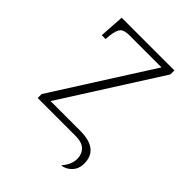

<svg xmlns="http://www.w3.org/2000/svg" viewBox="-196 -640 886 886"><g transform="rotate(45 247.0 -196.5)"><path d="M359 143Q391 107 391 69Q391 39 371.5 19.5Q352 0 311 0H63V-26L367 -504H159Q124 -504 111.5 -491Q99 -478 94 -439L92 -414H67L75 -536H419V-510L115 -32H308Q429 -32 429 62Q429 97 407.5 119Q386 141 359 143Z"/></g></svg>

Font: Noto Serif ExtraLight
Style: Regular
Weight: 200
Designer: Monotype Design Team
Foundry: Monotype Imaging Inc.
Version: Version 2.015; ttfautohint (v1.8.4.7-5d5b)